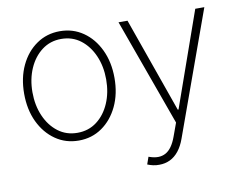

<svg xmlns="http://www.w3.org/2000/svg" viewBox="-81 -663 1230 977"><g transform="rotate(-10 534.0 -174.5)"><path d="M284.7 11.7Q217.3 11.7 164.6 -24.9Q111.8 -61.5 81.5 -125.2Q51.3 -189 51.3 -271Q51.3 -353 81.5 -416.7Q111.8 -480.5 164.6 -516.8Q217.3 -553.2 284.7 -553.2Q352.1 -553.2 404.8 -516.8Q457.5 -480.5 487.8 -416.5Q518.1 -352.5 518.1 -271Q518.1 -189 487.8 -125.2Q457.5 -61.5 405 -24.9Q352.5 11.7 284.7 11.7ZM284.7 -28.3Q342.3 -28.3 385 -60.8Q427.7 -93.3 451.4 -148.2Q475.1 -203.1 475.1 -271Q475.1 -338.4 451.2 -393.3Q427.2 -448.2 384.8 -480.7Q342.3 -513.2 284.7 -513.2Q228 -513.2 185.1 -480.7Q142.1 -448.2 118.2 -393.3Q94.2 -338.4 94.2 -271Q94.2 -203.1 118.2 -148.2Q142.1 -93.3 184.8 -60.8Q227.5 -28.3 284.7 -28.3ZM666.5 204.1Q649.9 204.6 634 200.9Q618.2 197.3 605.5 191.9L618.7 154.3L624.5 156.2Q672.4 172.9 706.5 154.1Q740.7 135.3 762.2 75.7L787.1 7.3L587.4 -545.9H633.8L807.1 -55.7H811L983.9 -545.9H1030.8L800.3 92.8Q787.1 129.9 767.3 154.8Q747.6 179.7 722.2 191.9Q696.8 204.1 666.5 204.1Z"/></g></svg>

Font: Inter Tight ExtraLight
Style: Regular
Weight: 250
Designer: Rasmus Andersson
Foundry: rsms
Version: Version 3.004